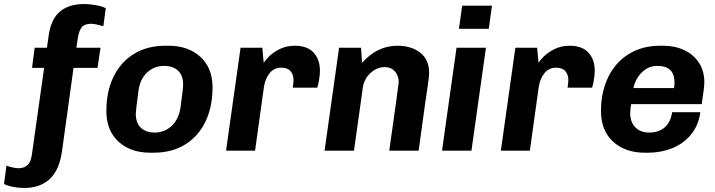

<svg xmlns="http://www.w3.org/2000/svg" viewBox="-128 -748 3550 953"><path d="M397 -707 385 -618Q372 -622 354 -626Q336 -630 325 -630Q292 -630 278 -613Q264 -596 258 -557L251 -511H371L356 -411H237L180 1Q167 96 119 140.5Q71 185 -9 185Q-35 185 -63.5 179.5Q-92 174 -108 165L-96 74Q-85 79 -66.5 83Q-48 87 -36 87Q-8 87 8.5 71.5Q25 56 30 21L91 -411H31L44 -511H105L114 -574Q126 -655 170.5 -691.5Q215 -728 290 -728Q315 -728 347 -722.5Q379 -717 397 -707Z M927 -314Q927 -220 893 -147Q859 -74 793 -32Q727 10 634 10H618Q520 10 460 -45Q400 -100 400 -197Q400 -294 435.5 -367Q471 -440 537 -480.5Q603 -521 693 -521H709Q806 -521 866.5 -466Q927 -411 927 -314ZM559 -296Q546 -198 546 -183Q546 -137 571.5 -113.5Q597 -90 640 -90Q688 -90 723.5 -122.5Q759 -155 768 -215Q781 -309 781 -328Q781 -374 755.5 -397.5Q730 -421 687 -421Q638 -421 602.5 -388.5Q567 -356 559 -296Z M1460 -396Q1460 -376 1455.5 -350.5Q1451 -325 1447 -313H1325Q1329 -334 1329 -351Q1329 -377 1314.5 -394.5Q1300 -412 1268 -412Q1232 -412 1210 -384.5Q1188 -357 1182 -316L1138 0H994L1066 -511H1174L1181 -436Q1187 -447 1206.5 -467Q1226 -487 1259.5 -504Q1293 -521 1336 -521Q1397 -521 1428.5 -487Q1460 -453 1460 -396Z M2002 -386Q2002 -373 1998.5 -347.5Q1995 -322 1986 -259Q1988 -278 1950 0H1804Q1851 -330 1851 -340Q1851 -373 1832 -394Q1813 -415 1782 -415Q1743 -415 1711 -385.5Q1679 -356 1673 -314L1629 0H1483L1555 -511H1664L1669 -436Q1744 -521 1844 -521Q1914 -521 1958 -486.5Q2002 -452 2002 -386Z M2298 -605H2150L2166 -720H2314ZM2212 0H2066L2138 -511H2284Z M2824 -396Q2824 -376 2819.5 -350.5Q2815 -325 2811 -313H2689Q2693 -334 2693 -351Q2693 -377 2678.5 -394.5Q2664 -412 2632 -412Q2596 -412 2574 -384.5Q2552 -357 2546 -316L2502 0H2358L2430 -511H2538L2545 -436Q2551 -447 2570.5 -467Q2590 -487 2623.5 -504Q2657 -521 2700 -521Q2761 -521 2792.5 -487Q2824 -453 2824 -396Z M3368 -340Q3368 -314 3355 -231H3005Q3003 -223 3001.5 -208.5Q3000 -194 3000 -186Q3000 -143 3025 -116.5Q3050 -90 3095 -90Q3141 -90 3171 -115.5Q3201 -141 3208 -191H3348Q3339 -124 3300.5 -78.5Q3262 -33 3206.5 -11.5Q3151 10 3089 10H3073Q2975 10 2915 -45Q2855 -100 2855 -197Q2855 -291 2890.5 -364.5Q2926 -438 2992.5 -479.5Q3059 -521 3148 -521H3164Q3221 -521 3267.5 -499.5Q3314 -478 3341 -437Q3368 -396 3368 -340ZM3016 -311H3218Q3220 -329 3220 -338Q3220 -421 3135 -421Q3091 -421 3059 -390Q3027 -359 3016 -311Z"/></svg>

Font: Chivo
Style: Bold Italic
Weight: 700
Italic angle: -8.05°
Designer: Hector Gatti
Foundry: Omnibus-Type
Version: Version 1.007